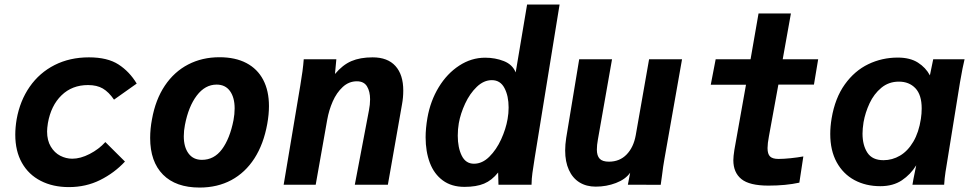

<svg xmlns="http://www.w3.org/2000/svg" viewBox="-20 -810 4250 842"><path d="M47 -219.5Q47 -251 53 -287Q67.5 -368 110.2 -429.5Q153 -491 219.5 -524.8Q286 -558.5 370 -558.5Q451.5 -558.5 499.8 -527.2Q548 -496 579.5 -443.5L480 -373Q457 -406.5 431 -421.8Q405 -437 366 -437Q296 -437 249.8 -392Q203.5 -347 190 -270Q186.5 -247.5 186.5 -233.5Q186.5 -194 202.8 -167Q219 -140 244.2 -127Q269.5 -114 297 -114Q333 -114 373.2 -134.8Q413.5 -155.5 442 -187L528 -101.5Q481.5 -51.5 419.2 -20.5Q357 10.5 282 10.5Q212 10.5 158.8 -16.8Q105.5 -44 76.2 -95.8Q47 -147.5 47 -219.5Z M638.5 -205Q638.5 -245 646.5 -287Q662 -373.5 703 -434.5Q744 -495.5 805.2 -527.2Q866.5 -559 942.5 -559Q1012 -559 1060.5 -533.5Q1109 -508 1134.2 -460Q1159.5 -412 1159.5 -344.5Q1159.5 -308 1152 -266.5Q1136 -178 1095.8 -115.5Q1055.5 -53 994.5 -20.2Q933.5 12.5 855.5 12.5Q751 12.5 694.8 -44.2Q638.5 -101 638.5 -205ZM1004 -283Q1009 -309.5 1009 -334.5Q1009 -382.5 988.5 -410.8Q968 -439 930 -439Q879.5 -439 843 -391Q806.5 -343 791 -262Q786 -237 786 -212.5Q786 -165 806.8 -137Q827.5 -109 865.5 -109Q919 -109 953.5 -155.5Q988 -202 1004 -283Z M1312 -550H1455L1449 -485.5Q1482.5 -525.5 1521 -542Q1559.5 -558.5 1614 -558.5Q1680 -558.5 1714.2 -520.5Q1748.5 -482.5 1748.5 -413Q1748.5 -382 1743 -352.5L1681 0H1536L1598 -326Q1603 -351 1603 -374.5Q1603 -409 1589.5 -431.2Q1576 -453.5 1545 -453.5Q1510 -453.5 1483 -428.5Q1456 -403.5 1439.2 -365.2Q1422.5 -327 1415 -285L1364.5 0H1224L1297 -435.5Q1308.5 -502 1312 -550Z M1846.5 -208Q1846.5 -247 1854.5 -293.5Q1867.5 -367.5 1904 -427.5Q1940.5 -487.5 1993.8 -522.2Q2047 -557 2107.5 -557Q2152 -557 2189.8 -542Q2227.5 -527 2241.5 -492.5L2291.5 -790H2434L2325 -118.5Q2318 -74.5 2314.8 -51Q2311.5 -27.5 2311 0H2166L2164.5 -53.5Q2137 -19 2103 -4.8Q2069 9.5 2017 9.5Q1960 9.5 1921.8 -18.8Q1883.5 -47 1865 -96.2Q1846.5 -145.5 1846.5 -208ZM2206 -288Q2210.5 -313 2210.5 -338.5Q2210.5 -389.5 2192.2 -424Q2174 -458.5 2137 -458.5Q2101.5 -458.5 2071 -429.2Q2040.5 -400 2020 -356Q1999.5 -312 1992 -269.5Q1987.5 -243.5 1987.5 -215Q1987.5 -162.5 2005 -127.2Q2022.5 -92 2058.5 -92Q2095 -92 2126 -122.8Q2157 -153.5 2177.8 -199Q2198.5 -244.5 2206 -288Z M2458.5 -150Q2458.5 -176 2463 -205L2520 -550H2664L2602 -198Q2597.5 -173.5 2597.5 -154Q2597.5 -127 2609.8 -114Q2622 -101 2650.5 -101Q2697.5 -101 2728 -132.5Q2758.5 -164 2768 -217L2826.5 -550H2971L2894 -114Q2888 -81.5 2883 -39L2877.5 0.5L2733.5 0L2743.5 -52.5Q2723 -23.5 2681.2 -7.5Q2639.5 8.5 2592.5 8.5Q2551.5 8.5 2521.2 -10.2Q2491 -29 2474.8 -64.8Q2458.5 -100.5 2458.5 -150Z M3196 -107.5Q3196 -123.5 3200.5 -152.5L3251.5 -438.5H3097L3118.5 -550H3271.5L3306.5 -751H3448.5L3412.5 -550H3568L3549.5 -439H3393.5L3352 -212Q3346 -180.5 3346 -160.5Q3346 -134.5 3357 -123.8Q3368 -113 3394 -113Q3416 -113 3447.5 -116.2Q3479 -119.5 3503 -124L3485.5 -9Q3426 4 3350 4Q3266.5 4 3231.2 -24.8Q3196 -53.5 3196 -107.5Z M3621 -222.5Q3621 -255 3627 -291Q3642 -380 3684.8 -439.8Q3727.5 -499.5 3787.8 -528.5Q3848 -557.5 3917 -557.5Q3971 -557.5 4005.5 -535.5Q4040 -513.5 4058 -479.5L4072.5 -550H4210Q4202 -518.5 4190 -449L4129 -71.5L4126.5 -56.5Q4124.5 -42 4122.8 -28Q4121 -14 4120.5 0H3981.5Q3984 -17.5 3993.5 -63L3998 -85Q3973.5 -45 3935 -19.2Q3896.5 6.5 3840.5 6.5Q3777 6.5 3727.2 -20.2Q3677.5 -47 3649.2 -98.5Q3621 -150 3621 -222.5ZM4018.5 -289Q4022 -312 4022 -334.5Q4022 -394 3994.5 -423Q3967 -452 3922 -452Q3877.5 -452 3845 -425Q3812.5 -398 3793.5 -357.2Q3774.5 -316.5 3767 -274Q3762.5 -245 3762.5 -224Q3762.5 -173 3784 -140.2Q3805.5 -107.5 3854.5 -107.5Q3893 -107.5 3927 -127.5Q3961 -147.5 3985.2 -188.5Q4009.5 -229.5 4018.5 -289Z"/></svg>

Font: JuliaMono ExtraBold
Style: Italic
Weight: 800
Italic angle: -9°
Monospace: yes
Designer: cormullion
Foundry: corm
Version: Version 0.057; ttfautohint (v1.8.4)